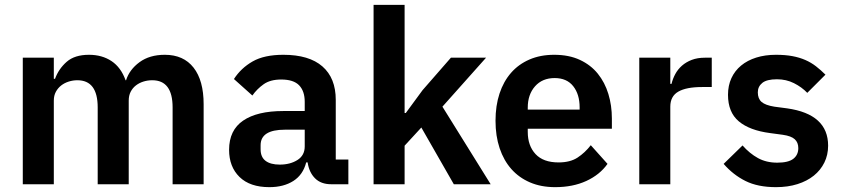

<svg xmlns="http://www.w3.org/2000/svg" viewBox="-20 -760 3475 792"><path d="M74 0V-522H202V-435H207Q222 -476 255 -505Q288 -534 347 -534Q401 -534 440 -508Q479 -482 498 -429H500Q514 -473 555.5 -503.5Q597 -534 660 -534Q737 -534 778.5 -481Q820 -428 820 -330V0H692V-317Q692 -429 608 -429Q589 -429 571.5 -423.5Q554 -418 540.5 -407.5Q527 -397 519 -381.5Q511 -366 511 -345V0H383V-317Q383 -429 299 -429Q281 -429 263.5 -423.5Q246 -418 232.5 -407.5Q219 -397 210.5 -381.5Q202 -366 202 -345V0Z M1346 0Q1304 0 1279.5 -24.5Q1255 -49 1249 -90H1243Q1230 -39 1190 -13.5Q1150 12 1091 12Q1011 12 968 -30Q925 -72 925 -142Q925 -223 983 -262.5Q1041 -302 1148 -302H1237V-340Q1237 -384 1214 -408Q1191 -432 1140 -432Q1095 -432 1067.5 -412.5Q1040 -393 1021 -366L945 -434Q974 -479 1022 -506.5Q1070 -534 1149 -534Q1255 -534 1310 -486Q1365 -438 1365 -348V-102H1417V0ZM1134 -81Q1177 -81 1207 -100Q1237 -119 1237 -156V-225H1155Q1055 -225 1055 -161V-144Q1055 -112 1075.5 -96.5Q1096 -81 1134 -81Z M1521 -740H1649V-294H1654L1723 -388L1840 -522H1985L1805 -320L2004 0H1852L1718 -234L1649 -159V0H1521Z M2270 12Q2212 12 2166.5 -7.5Q2121 -27 2089.5 -62.5Q2058 -98 2041 -148.5Q2024 -199 2024 -262Q2024 -324 2040.5 -374Q2057 -424 2088 -459.5Q2119 -495 2164 -514.5Q2209 -534 2266 -534Q2327 -534 2372 -513Q2417 -492 2446 -456Q2475 -420 2489.5 -372.5Q2504 -325 2504 -271V-229H2157V-216Q2157 -159 2189 -124.5Q2221 -90 2284 -90Q2332 -90 2362.5 -110Q2393 -130 2417 -161L2486 -84Q2454 -39 2398.5 -13.5Q2343 12 2270 12ZM2268 -438Q2217 -438 2187 -404Q2157 -370 2157 -316V-308H2371V-317Q2371 -371 2344.5 -404.5Q2318 -438 2268 -438Z M2617 0V-522H2745V-414H2750Q2755 -435 2765.5 -454.5Q2776 -474 2793 -489Q2810 -504 2833.5 -513Q2857 -522 2888 -522H2916V-401H2876Q2811 -401 2778 -382Q2745 -363 2745 -320V0Z M3181 12Q3106 12 3055 -13.5Q3004 -39 2965 -84L3043 -160Q3072 -127 3106.5 -108Q3141 -89 3186 -89Q3232 -89 3252.5 -105Q3273 -121 3273 -149Q3273 -172 3258.5 -185.5Q3244 -199 3209 -204L3157 -211Q3072 -222 3027.5 -259.5Q2983 -297 2983 -369Q2983 -407 2997 -437.5Q3011 -468 3037 -489.5Q3063 -511 3099.5 -522.5Q3136 -534 3181 -534Q3219 -534 3248.5 -528.5Q3278 -523 3302 -512.5Q3326 -502 3346 -486.5Q3366 -471 3385 -452L3310 -377Q3287 -401 3255 -417Q3223 -433 3185 -433Q3143 -433 3124.5 -418Q3106 -403 3106 -379Q3106 -353 3121.5 -339.5Q3137 -326 3174 -320L3227 -313Q3396 -289 3396 -159Q3396 -121 3380.5 -89.5Q3365 -58 3337 -35.5Q3309 -13 3269.5 -0.5Q3230 12 3181 12Z"/></svg>

Font: IBM Plex Sans Hebrew SmBld
Style: Regular
Weight: 600
Designer: Mike Abbink, Paul van der Laan, Pieter van Rosmalen, Yanek Iontef
Foundry: Bold Monday
Version: Version 1.3